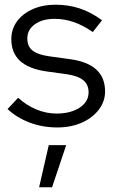

<svg xmlns="http://www.w3.org/2000/svg" viewBox="-20 -531 486 815"><path d="M223 10Q161 10 106.5 -10.5Q52 -31 12 -68L57 -116Q92 -84 134 -66.5Q176 -49 220 -49Q280 -49 318 -74Q356 -99 356 -139Q356 -172 333.5 -190.5Q311 -209 263 -216L176 -228Q101 -239 64.5 -273Q28 -307 28 -365Q28 -407 52 -440Q76 -473 118.5 -492Q161 -511 216 -511Q271 -511 319 -495Q367 -479 413 -445L374 -395Q332 -424 292.5 -437.5Q253 -451 212 -451Q160 -451 128 -428Q96 -405 96 -368Q96 -334 118 -316.5Q140 -299 189 -292L276 -280Q351 -270 388.5 -236Q426 -202 426 -143Q426 -100 399 -65Q372 -30 326.5 -10Q281 10 223 10ZM146 264 187 85H261L201 264Z"/></svg>

Font: Red Hat Display Variable
Style: Regular
Weight: 400
Designer: Pentagram, MCKL
Foundry: Pentagram, MCKL
Version: Version 1.021